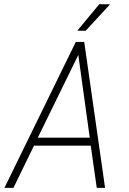

<svg xmlns="http://www.w3.org/2000/svg" viewBox="-20 -915 627 935"><path d="M421.9 -205.6 451.2 0H491.7L390.1 -710.9H349.1L1.5 0H45.4L145.5 -205.6ZM164.1 -244.6 361.3 -647.5 417 -244.6ZM463.4 -894.5 356.4 -765.6 397 -765.1 516.1 -894Z"/></svg>

Font: Roboto Mono ExtraLight
Style: Italic
Weight: 250
Italic angle: -10°
Monospace: yes
Designer: Google
Version: Version 3.000